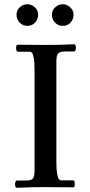

<svg xmlns="http://www.w3.org/2000/svg" viewBox="-20 -884 424 906"><path d="M246 -121Q246 -83 249.5 -64Q253 -45 258 -39Q263 -33 267 -33H325Q333 -33 333 -14Q333 -10 331.5 -5Q330 0 325 0Q294 0 261.5 -0.5Q229 -1 199 -1Q157 -1 132 -0.5Q107 0 91 1Q75 2 59 2Q55 2 53 -3Q51 -8 51 -14Q51 -21 53 -26.5Q55 -32 59 -32H102Q128 -32 135.5 -42Q143 -52 143 -78V-552Q143 -591 139.5 -609.5Q136 -628 131.5 -634Q127 -640 122 -640H64Q56 -640 56 -659Q56 -664 57.5 -668.5Q59 -673 64 -673Q96 -673 128 -672.5Q160 -672 190 -672Q233 -672 257.5 -672.5Q282 -673 298 -674Q314 -675 330 -675Q335 -675 336.5 -670Q338 -665 338 -659Q338 -652 336 -646.5Q334 -641 330 -641H287Q262 -641 254 -631Q246 -621 246 -595ZM109 -762Q87 -762 72.5 -777.5Q58 -793 58 -815Q58 -836 73.5 -850Q89 -864 109 -864Q129 -864 144.5 -849.5Q160 -835 160 -815Q160 -793 145.5 -777.5Q131 -762 109 -762ZM276 -762Q254 -762 239.5 -777.5Q225 -793 225 -815Q225 -836 241 -850Q257 -864 276 -864Q296 -864 311.5 -849.5Q327 -835 327 -815Q327 -793 313 -777.5Q299 -762 276 -762Z"/></svg>

Font: Sedan
Style: Regular
Weight: 400
Designer: Sebastian Salazar
Foundry: Sebastian Salazar
Version: Version 1.100; ttfautohint (v1.8.4.7-5d5b)